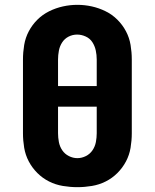

<svg xmlns="http://www.w3.org/2000/svg" viewBox="-20 -766 640 794"><path d="M300 8Q270 8 240 3Q210 -2 183 -15.5Q156 -29 134.5 -50.5Q113 -72 99 -98.5Q85 -125 80 -155Q75 -185 75 -215V-520Q75 -550 80 -580Q85 -610 99 -636.5Q113 -663 134.5 -684.5Q156 -706 183.5 -719.5Q211 -733 240.5 -739.5Q270 -746 300 -746Q330 -746 359.5 -739.5Q389 -733 416.5 -719.5Q444 -706 465.5 -684.5Q487 -663 501 -636.5Q515 -610 520 -580Q525 -550 525 -520V-215Q525 -185 520 -155Q515 -125 501 -98.5Q487 -72 465.5 -50.5Q444 -29 417 -15.5Q390 -2 360 3Q330 8 300 8ZM380 -410V-520Q380 -539 376 -557.5Q372 -576 362 -591.5Q352 -607 334.5 -615Q317 -623 299 -623Q280 -623 263.5 -614.5Q247 -606 237 -590.5Q227 -575 223.5 -556.5Q220 -538 220 -520V-410ZM300 -112Q318 -112 335 -120.5Q352 -129 362.5 -144.5Q373 -160 376.5 -178.5Q380 -197 380 -215V-325H220V-215Q220 -197 223.5 -178.5Q227 -160 237.5 -144.5Q248 -129 265 -120.5Q282 -112 300 -112Z"/></svg>

Font: Iosevka Curly Slab HvEx
Style: Regular
Weight: 900
Width: 7
Monospace: yes
Designer: Belleve Invis
Foundry: Belleve Invis
Version: Version 11.1.0; ttfautohint (v1.8.3)